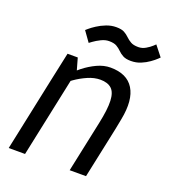

<svg xmlns="http://www.w3.org/2000/svg" viewBox="-128 -787 786 883"><g transform="rotate(20 265.0 -346.0)"><path d="M446.7 -250H366.7Q382.2 -322.3 380.4 -363.6Q378.7 -404.8 359.6 -422.2Q340.5 -439.7 304.2 -439.7L329 -508Q410.5 -508 443.3 -454.6Q476.2 -401.2 456.8 -302ZM91.3 -360 188.3 -440 95.3 0H15.3ZM366.7 -250H446.7L393.7 0H313.7ZM188.3 -440 91.3 -360 121.3 -500H171.3ZM127 -346.7 102 -355Q102 -355 115.1 -370.5Q128.2 -386 150.6 -408.8Q173 -431.5 201.9 -454.2Q230.8 -477 263.9 -492.5Q297 -508 330 -508L305.2 -439.7Q274.7 -439.7 243 -425.7Q211.3 -411.7 185.2 -393.2Q159 -374.7 143 -360.7Q127 -346.7 127 -346.7ZM159.8 -630Q159.8 -630 170.4 -639.2Q181 -648.5 199.9 -660.8Q218.8 -673.2 242.4 -682.4Q266 -691.7 291 -691.7Q317 -691.7 330.7 -683.9Q344.3 -676.2 354.8 -665.8Q365.3 -655.5 378.8 -647.8Q392.3 -640 416.2 -640Q434.8 -640 451.9 -650Q469 -660 479.7 -670Q490.3 -680 490.3 -680L529.7 -630Q529.7 -630 520.1 -620.8Q510.5 -611.5 493.2 -599.2Q476 -586.8 453.9 -577.6Q431.8 -568.3 405.8 -568.3Q380.8 -568.3 366.7 -576.1Q352.5 -583.8 342.3 -594.2Q332.2 -604.5 319.1 -612.2Q306 -620 281.3 -620Q262.7 -620 242.7 -610Q222.7 -600 209.1 -590Q195.5 -580 195.5 -580Z"/></g></svg>

Font: Epunda Sans Light
Style: Italic
Weight: 300
Italic angle: -12.0243°
Designer: Simon Atzbach
Foundry: typofactur
Version: Version 2.204